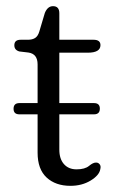

<svg xmlns="http://www.w3.org/2000/svg" viewBox="-20 -596 382 623"><path d="M24 -243Q24 -261.5 43 -261.5H102V-387Q102 -421 72.5 -425.5L43 -429Q26.5 -433.5 26.5 -449Q26.5 -467 47 -467H70.5Q85 -467 94 -472.8Q103 -478.5 107.5 -493.5L125.5 -554Q134.5 -576 152 -576Q172.5 -576 172.5 -553V-467H283.5Q306 -467 306 -449.5Q306 -425 264.5 -425H172.5V-261.5H285Q304 -261.5 304 -243.5Q304 -225 285 -225H172.5V-110.5Q172.5 -80.5 187.5 -63.5Q202.5 -46.5 228.5 -46.5Q255.5 -46.5 269 -57.8Q282.5 -69 292 -68.5Q299 -68.5 303.5 -62.8Q308 -57 305.5 -47.5Q302.5 -27.5 274.2 -10.2Q246 7 208.5 7Q160.5 7 131.2 -20Q102 -47 102 -100.5V-225H43Q24 -225 24 -243Z"/></svg>

Font: Fraunces 9pt S100 Light
Style: Regular
Weight: 300
Version: Version 1.000; ttfautohint (v1.8.3)